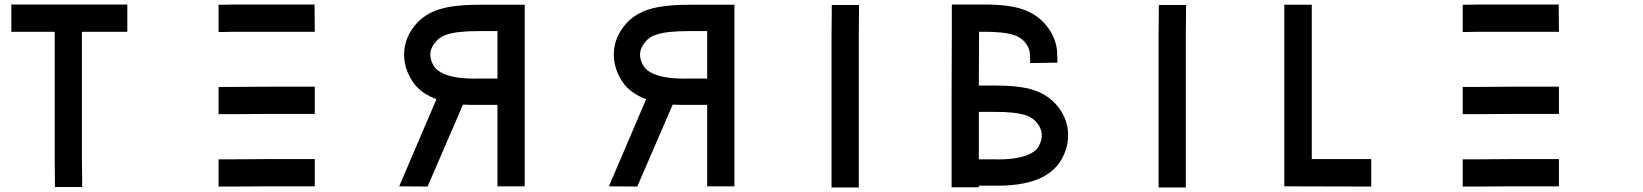

<svg xmlns="http://www.w3.org/2000/svg" viewBox="-20 -821 7239 846"><path d="M222 3V-5V-28Q222 -62 221 -110V-357V-605V-681H110H52H36H30V-801H36H52H110H285H461H519H535H541V-681H535H519H461H341V-605V-357V-110Q342 -62 342 -28V-5V3Z M943 -119H948H961H1009Q1075 -120 1155 -120H1301H1349H1362H1367V0H1362H1349H1301H1155L1009 1H961H948H943ZM943 -438H948H961H1009Q1076 -439 1155 -439H1301H1349H1362H1367V-319H1362H1349H1301H1155Q1076 -319 1010 -318H962H948H943ZM943 -800H947H961Q981 -801 1009 -801H1154H1300H1348H1362H1366L1367 -681H1362H1348H1300H1155H1009Q981 -681 961 -680H948H943Z M2172 -475V-675V-684H2090Q1992 -684 1947 -668Q1916 -658 1898 -635Q1858 -587 1891 -531Q1904 -509 1937 -495Q1992 -472 2092 -475ZM2172 0V-9V-34V-125V-359H2095Q2068 -358 2020 -360L1864 1L1739 0L1903 -384Q1897 -386 1893 -388Q1822 -417 1791 -473Q1757 -531 1761 -593.5Q1765 -656 1808 -709Q1848 -758 1913 -779Q1978 -800 2091 -800H2172H2292V-791V-766V-675V-400V-125V-34V-8V0Z M3096 -475V-675V-684H3014Q2916 -684 2871 -668Q2840 -658 2822 -635Q2782 -587 2815 -531Q2828 -509 2861 -495Q2916 -472 3016 -475ZM3096 0V-9V-34V-125V-359H3019Q2992 -358 2944 -360L2788 1L2663 0L2827 -384Q2821 -386 2817 -388Q2746 -417 2715 -473Q2681 -531 2685 -593.5Q2689 -656 2732 -709Q2772 -758 2837 -779Q2902 -800 3015 -800H3096H3216V-791V-766V-675V-400V-125V-34V-8V0Z M3644 5V-4V-29V-121V-397V-674Q3645 -727 3645 -765V-790V-799H3765V-790V-765Q3765 -727 3764 -674V-397V-120V-29V-4V5Z M4293 -119H4357Q4454 -116 4510 -139Q4543 -153 4556 -175Q4588 -232 4549 -280Q4533 -301 4501 -313Q4450 -329 4359 -328H4293V-121ZM4175 -801H4177H4182H4201H4247H4309Q4421 -802 4485 -780.5Q4549 -759 4590 -709Q4633 -657 4638 -593V-589V-582Q4639 -575 4639 -567V-552V-545L4519 -543V-550V-565Q4519 -573 4518 -580V-585Q4516 -610 4497 -634Q4477 -657 4450 -666Q4401 -682 4310 -681H4294V-674Q4293 -563 4293 -444H4359Q4471 -445 4535 -424Q4599 -403 4640 -353Q4682 -301 4686 -238.5Q4690 -176 4657 -118Q4625 -62 4555 -32Q4477 0 4354 -3H4293V4H4173V-5V-30V-121V-398Q4173 -549 4174 -675V-766V-791V-800H4175Z M5085 5V-4V-29V-121V-397V-674Q5086 -727 5086 -765V-790V-799H5206V-790V-765Q5206 -727 5205 -674V-397V-120V-29V-4V5Z M5639 0V-800H5760V-120H6022V1Z M6425 -119H6430H6443H6491Q6557 -120 6637 -120H6783H6831H6844H6849V0H6844H6831H6783H6637L6491 1H6443H6430H6425ZM6425 -438H6430H6443H6491Q6558 -439 6637 -439H6783H6831H6844H6849V-319H6844H6831H6783H6637Q6558 -319 6492 -318H6444H6430H6425ZM6425 -800H6429H6443Q6463 -801 6491 -801H6636H6782H6830H6844H6848L6849 -681H6844H6830H6782H6637H6491Q6463 -681 6443 -680H6430H6425Z"/></svg>

Font: FoundationLogo
Style: Medium
Weight: 500
Version: Version 0.3